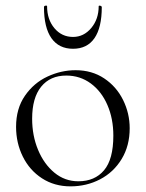

<svg xmlns="http://www.w3.org/2000/svg" viewBox="-20 -648 517 681"><path d="M37 -198Q37 -263 68.5 -308.5Q100 -354 148.5 -376.5Q197 -399 248 -399Q306 -399 349.5 -370Q393 -341 416.5 -293.5Q440 -246 440 -193Q440 -131 411.5 -84Q383 -37 335 -12Q287 13 230 13Q173 13 129 -15.5Q85 -44 61 -92.5Q37 -141 37 -198ZM382 -167Q382 -227 361 -275.5Q340 -324 302 -352Q264 -380 215 -380Q158 -380 126 -340.5Q94 -301 94 -227Q94 -167 115 -116.5Q136 -66 173 -35.5Q210 -5 258 -5Q316 -5 349 -44Q382 -83 382 -167ZM147 -626Q147 -579 173 -548Q199 -517 239 -517Q277 -517 303.5 -548.5Q330 -580 330 -626Q330 -628 333 -628Q336 -628 338.5 -626.5Q341 -625 341 -623Q341 -550 315 -512.5Q289 -475 239 -475Q189 -475 162.5 -512.5Q136 -550 136 -623Q136 -627 141.5 -628Q147 -629 147 -626Z"/></svg>

Font: Cormorant Infant Light
Style: Regular
Weight: 300
Designer: Christian Thalmann (Catharsis Fonts)
Version: Version 3.000